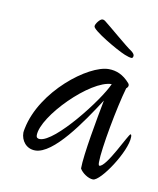

<svg xmlns="http://www.w3.org/2000/svg" viewBox="-63 -581 486 591"><g transform="rotate(10 180.0 -285.0)"><path d="M319 -429C322 -429 324 -432 324 -437C324 -441 320 -446 313 -451C301 -458 230 -519 224 -523C216 -530 214 -530 210 -530C203 -530 190 -513 190 -506C190 -506 190 -505 190 -505C190 -493 270 -446 297 -435C307 -431 314 -429 319 -429ZM267 -40C291 -40 360 -144 360 -189C360 -194 359 -197 357 -197C351 -197 301 -85 279 -85C277 -85 276 -89 276 -96C276 -138 301 -272 319 -334C323 -337 325 -341 325 -344C325 -347 324 -349 322 -351C302 -374 280 -383 256 -383C193 -383 57 -279 33 -158C32 -153 31 -148 31 -145C31 -120 48 -97 76 -97C133 -97 209 -209 258 -285C247 -228 225 -110 225 -67C232 -54 252 -40 267 -40ZM84 -134C77 -134 73 -137 73 -144C73 -204 207 -339 273 -339C250 -286 132 -134 84 -134Z"/></g></svg>

Font: Comforter
Style: Regular
Weight: 400
Designer: Robert E. Leuschke
Foundry: Robert E. Leuschke
Version: Version 1.013; ttfautohint (v1.8.3)